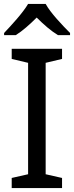

<svg xmlns="http://www.w3.org/2000/svg" viewBox="-20 -964 379 984"><path d="M214 -944H124C98 -899 38 -834 1 -795V-784H61C96 -806 132 -838 168 -874C204 -838 242 -805 277 -784H339V-795C301 -833 238 -899 214 -944ZM298 0V-52L214 -71V-642L298 -662V-714H40V-662L124 -642V-71L40 -52V0Z"/></svg>

Font: Noto Sans EgyptHiero
Style: Regular
Weight: 400
Designer: Monotype Design Team
Foundry: Monotype Imaging Inc.
Version: Version 2.002